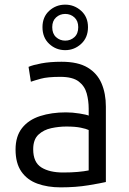

<svg xmlns="http://www.w3.org/2000/svg" viewBox="-20 -796 554 827"><path d="M241 11Q185 11 141 -5Q97 -21 72 -57Q47 -93 47 -152Q47 -209 75 -244.5Q103 -280 152.5 -296Q202 -312 264 -312Q292 -312 323 -307Q354 -302 362 -298V-328Q362 -362 353.5 -393.5Q345 -425 319 -445Q293 -465 240 -465Q185 -465 156 -457Q127 -449 113 -444L103 -508Q121 -516 158 -523Q195 -530 245 -530Q316 -530 357.5 -505Q399 -480 417.5 -436.5Q436 -393 436 -337V-12Q415 -7 361 2Q307 11 241 11ZM252 -53Q287 -53 315 -55.5Q343 -58 362 -62V-236Q352 -241 328 -246Q304 -251 266 -251Q234 -251 201 -244Q168 -237 145.5 -216Q123 -195 123 -153Q123 -97 158 -75Q193 -53 252 -53ZM261 -580Q221 -580 192 -607Q163 -634 163 -679Q163 -723 192 -749.5Q221 -776 261 -776Q300 -776 329.5 -749.5Q359 -723 359 -679Q359 -634 329.5 -607Q300 -580 261 -580ZM261 -621Q284 -621 300.5 -636Q317 -651 317 -679Q317 -706 300.5 -721Q284 -736 261 -736Q238 -736 221.5 -721Q205 -706 205 -679Q205 -651 221.5 -636Q238 -621 261 -621Z"/></svg>

Font: Ubuntu Sans
Style: Regular
Weight: 400
Designer: Dalton Maag Ltd
Foundry: Dalton Maag Ltd
Version: Version 1.006; ttfautohint (v1.8.4.7-5d5b)